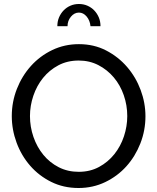

<svg xmlns="http://www.w3.org/2000/svg" viewBox="-20 -936 788 961"><path d="M373 5Q298 5 236.5 -25.5Q175 -56 131 -106.5Q87 -157 63 -222Q39 -287 39 -355Q39 -426 64.5 -491Q90 -556 135 -606Q180 -656 241.5 -685.5Q303 -715 375 -715Q450 -715 511 -683.5Q572 -652 616 -601Q660 -550 684 -485.5Q708 -421 708 -354Q708 -283 682.5 -218Q657 -153 612.5 -103.5Q568 -54 506.5 -24.5Q445 5 373 5ZM130 -355Q130 -301 147.5 -250.5Q165 -200 197 -161Q229 -122 274 -99Q319 -76 374 -76Q431 -76 476 -100.5Q521 -125 552.5 -164.5Q584 -204 600.5 -254Q617 -304 617 -355Q617 -409 599.5 -459.5Q582 -510 549.5 -548.5Q517 -587 472.5 -610Q428 -633 374 -633Q317 -633 272 -609Q227 -585 195.5 -546Q164 -507 147 -457Q130 -407 130 -355ZM375 -873Q352 -873 335 -852.5Q318 -832 318 -805H267Q267 -829 275.5 -849Q284 -869 298.5 -884Q313 -899 332.5 -907.5Q352 -916 375 -916Q398 -916 417.5 -907.5Q437 -899 451.5 -884Q466 -869 474.5 -849Q483 -829 483 -805H433Q430 -834 413.5 -853.5Q397 -873 375 -873Z"/></svg>

Font: PTCRaleway Medium
Style: Regular
Weight: 500
Designer: Matt McInerney, Pablo Impallari, Rodrigo Fuenzalida
Foundry: Matt McInerney, Pablo Impallari, Rodrigo Fuenzalida
Version: Version 3.000g; ttfautohint (v1.5) -l 8 -r 28 -G 28 -x 14 -D